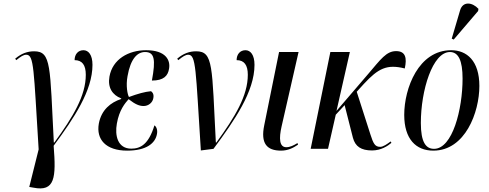

<svg xmlns="http://www.w3.org/2000/svg" viewBox="-20 -824 2706 1063"><path d="M165 215C285 239 291 159 277 -17C390 -170 492 -322 492 -465C492 -520 470 -546 442 -546C412 -546 393 -523 393 -491C435 -491 455 -464 455 -410C455 -295 386 -179 281 -35H278C256 -458 265 -540 169 -540C132 -540 98 -528 64 -499L70 -491C96 -512 111 -521 125 -521C169 -521 166 -444 194 3L142 211Z M684 10C791 10 840 -31 849 -82C853 -103 847 -122 835 -130C803 -25 758 -1 707 -1C631 -1 615 -74 627 -140C640 -215 672 -252 692 -275C729 -246 752 -237 775 -237C802 -237 825 -256 829 -281C833 -303 824 -314 816 -319C782 -316 743 -305 694 -287C686 -300 676 -349 686 -402C703 -500 741 -536 783 -536C835 -536 843 -496 821 -378C886 -378 910 -404 916 -444C924 -489 900 -546 789 -546C691 -546 603 -496 586 -400C575 -338 603 -298 651 -279V-276C593 -257 541 -216 527 -139C512 -53 565 10 684 10Z M1092 9 1162 0C1279 -158 1389 -317 1389 -465C1389 -520 1367 -546 1339 -546C1309 -546 1290 -523 1290 -491C1332 -491 1352 -464 1352 -410C1352 -295 1283 -179 1178 -35H1175C1153 -458 1162 -540 1066 -540C1029 -540 995 -528 961 -499L967 -491C993 -512 1008 -521 1022 -521C1066 -521 1063 -443 1092 9Z M1536 10C1573 10 1602 -4 1630 -23L1627 -32C1606 -19 1586 -9 1565 -9C1526 -9 1524 -58 1539 -124L1633 -536H1525L1443 -131C1422 -30 1457 10 1536 10Z M1700 0H1796L1839 -189L1888 -242L1934 -61C1947 -13 1979 9 2040 9C2090 9 2127 -16 2147 -33L2143 -41C2124 -27 2102 -11 2085 -11C2056 -11 2047 -29 2031 -79L1955 -316L1995 -360C2074 -445 2122 -470 2221 -445C2234 -504 2225 -541 2173 -541C2119 -541 2088 -496 2018 -414L1843 -210L1917 -536H1809Z M2492 -605 2627 -763 2629 -775C2595 -812 2542 -819 2527 -766L2481 -610ZM2379 10C2556 10 2634 -203 2634 -348C2634 -488 2564 -546 2478 -546C2297 -546 2218 -335 2218 -188C2218 -54 2283 10 2379 10ZM2383 0C2337 0 2310 -38 2310 -143C2310 -324 2375 -536 2471 -536C2518 -536 2541 -489 2541 -389C2541 -218 2485 0 2383 0Z"/></svg>

Font: Noto Serif Display ExtraCondensed Medium
Style: Italic
Weight: 500
Width: 2
Italic angle: -12°
Designer: Monotype Design Team
Foundry: Monotype Imaging Inc.
Version: Version 2.009